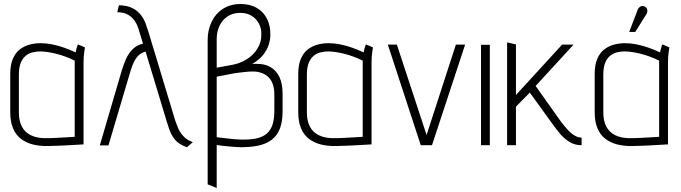

<svg xmlns="http://www.w3.org/2000/svg" viewBox="-20 -723 3389 956"><path d="M403 -487 368 -502Q364 -493 360.5 -479.5Q357 -466 357 -462Q329 -475 299.5 -485.5Q270 -496 240 -502Q210 -508 182 -508Q153 -508 126 -500.5Q99 -493 77.5 -476Q56 -459 43.5 -429Q31 -399 31 -354V-165Q31 -118 44.5 -85Q58 -52 84 -32Q110 -12 144.5 -3.5Q179 5 220 4Q236 4 259 3Q282 2 306 1Q330 0 350.5 -1.5Q371 -3 384 -3.5Q397 -4 396 -4V-411Q396 -442 399.5 -464.5Q403 -487 403 -487ZM74 -163V-351Q74 -387 83 -409.5Q92 -432 107 -444.5Q122 -457 141 -462Q160 -467 179 -467Q196 -467 216.5 -464Q237 -461 259 -455.5Q281 -450 304.5 -441.5Q328 -433 352 -421V-42Q352 -42 339.5 -41Q327 -40 306 -39Q285 -38 259 -36.5Q233 -35 206 -35Q163 -35 133 -50Q103 -65 88.5 -93.5Q74 -122 74 -163Z M853 -121 718 -568Q713 -584 705 -606Q697 -628 681.5 -648.5Q666 -669 639.5 -682.5Q613 -696 572 -697L564 -662Q597 -662 618 -649.5Q639 -637 651.5 -618Q664 -599 670 -578L692 -506Q661 -498 641 -478.5Q621 -459 608.5 -431.5Q596 -404 586 -371L477 1H520L627 -360Q637 -395 648 -416.5Q659 -438 673 -450Q687 -462 705 -466L812 -112Q822 -77 834 -53.5Q846 -30 864 -15Q882 0 911 10L940 -15Q910 -26 892.5 -45.5Q875 -65 866.5 -86Q858 -107 853 -121Z M1014 -525V195L1059 213V-1Q1072 1 1089 3Q1106 5 1124 6.5Q1142 8 1156.5 9Q1171 10 1180 10Q1230 10 1268.5 1.5Q1307 -7 1333.5 -27.5Q1360 -48 1373.5 -82.5Q1387 -117 1387 -169V-256Q1387 -307 1371 -340Q1355 -373 1326 -389.5Q1297 -406 1256 -405H1236Q1271 -425 1290.5 -450Q1310 -475 1318 -500.5Q1326 -526 1326 -549Q1327 -594 1310 -628.5Q1293 -663 1259.5 -683Q1226 -703 1178 -703Q1127 -703 1090 -679Q1053 -655 1033.5 -614Q1014 -573 1014 -525ZM1059 -530Q1059 -564 1072.5 -593.5Q1086 -623 1112.5 -641Q1139 -659 1176 -659Q1210 -659 1233.5 -644Q1257 -629 1270 -604Q1283 -579 1281 -548Q1281 -520 1269.5 -495.5Q1258 -471 1239.5 -452.5Q1221 -434 1195.5 -420.5Q1170 -407 1141 -401L1059 -386ZM1059 -40V-341L1125 -354Q1144 -358 1164 -360.5Q1184 -363 1203.5 -365Q1223 -367 1239 -367Q1261 -367 1280.5 -360.5Q1300 -354 1314.5 -341Q1329 -328 1337.5 -306Q1346 -284 1346 -252V-171Q1346 -140 1340 -113.5Q1334 -87 1317.5 -67Q1301 -47 1269 -37Q1237 -27 1184 -28Q1168 -28 1151 -29.5Q1134 -31 1117.5 -33Q1101 -35 1087.5 -36.5Q1074 -38 1066 -39Q1058 -40 1059 -40Z M1837 -487 1802 -502Q1798 -493 1794.5 -479.5Q1791 -466 1791 -462Q1763 -475 1733.5 -485.5Q1704 -496 1674 -502Q1644 -508 1616 -508Q1587 -508 1560 -500.5Q1533 -493 1511.5 -476Q1490 -459 1477.5 -429Q1465 -399 1465 -354V-165Q1465 -118 1478.5 -85Q1492 -52 1518 -32Q1544 -12 1578.5 -3.5Q1613 5 1654 4Q1670 4 1693 3Q1716 2 1740 1Q1764 0 1784.5 -1.5Q1805 -3 1818 -3.5Q1831 -4 1830 -4V-411Q1830 -442 1833.5 -464.5Q1837 -487 1837 -487ZM1508 -163V-351Q1508 -387 1517 -409.5Q1526 -432 1541 -444.5Q1556 -457 1575 -462Q1594 -467 1613 -467Q1630 -467 1650.5 -464Q1671 -461 1693 -455.5Q1715 -450 1738.5 -441.5Q1762 -433 1786 -421V-42Q1786 -42 1773.5 -41Q1761 -40 1740 -39Q1719 -38 1693 -36.5Q1667 -35 1640 -35Q1597 -35 1567 -50Q1537 -65 1522.5 -93.5Q1508 -122 1508 -163Z M1911 -501 2075 0H2131L2296 -501H2250L2104 -51L1956 -501Z M2375 0H2419V-500H2375Z M2774 -116 2647 -295 2836 -501H2779L2549 -250V-502L2505 -512V0H2549V-192L2618 -262L2733 -103Q2750 -79 2770.5 -55Q2791 -31 2817 -15.5Q2843 0 2875 0H2876V-38H2873Q2860 -38 2844 -46.5Q2828 -55 2810.5 -73Q2793 -91 2774 -116Z M3313 -487 3278 -502Q3274 -493 3270.5 -479.5Q3267 -466 3267 -462Q3239 -475 3209.5 -485.5Q3180 -496 3150 -502Q3120 -508 3092 -508Q3063 -508 3036 -500.5Q3009 -493 2987.5 -476Q2966 -459 2953.5 -429Q2941 -399 2941 -354V-165Q2941 -118 2954.5 -85Q2968 -52 2994 -32Q3020 -12 3054.5 -3.5Q3089 5 3130 4Q3146 4 3169 3Q3192 2 3216 1Q3240 0 3260.5 -1.5Q3281 -3 3294 -3.5Q3307 -4 3306 -4V-411Q3306 -442 3309.5 -464.5Q3313 -487 3313 -487ZM2984 -163V-351Q2984 -387 2993 -409.5Q3002 -432 3017 -444.5Q3032 -457 3051 -462Q3070 -467 3089 -467Q3106 -467 3126.5 -464Q3147 -461 3169 -455.5Q3191 -450 3214.5 -441.5Q3238 -433 3262 -421V-42Q3262 -42 3249.5 -41Q3237 -40 3216 -39Q3195 -38 3169 -36.5Q3143 -35 3116 -35Q3073 -35 3043 -50Q3013 -65 2998.5 -93.5Q2984 -122 2984 -163ZM3197 -650Q3202 -657 3203 -664.5Q3204 -672 3201.5 -679Q3199 -686 3191 -690Q3184 -694 3177 -693Q3170 -692 3164 -687Q3158 -682 3155 -674L3113 -564H3143Z"/></svg>

Font: Advent Pro Light
Style: Regular
Weight: 300
Version: Version 3.000